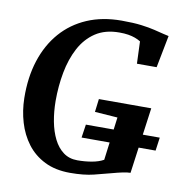

<svg xmlns="http://www.w3.org/2000/svg" viewBox="-84 -831 878 918"><g transform="rotate(10 355.0 -372.0)"><path d="M315.8 8Q244.3 8 192.2 -18Q140.1 -44.1 106.6 -88.5Q73.1 -133 56.5 -189.2Q39.8 -245.5 38.8 -306Q37.1 -406.8 63.5 -488.8Q90 -570.8 141.3 -629.7Q192.7 -688.5 266.3 -720.1Q340 -751.7 433.5 -751.7Q491.1 -751.7 529.5 -746.8Q567.9 -741.8 594.1 -735.4Q620.3 -729 640.3 -724Q647 -722.5 653.5 -721Q660 -719.5 666.7 -718L636.3 -561.5H540.6L536.5 -669.2Q524.2 -676.8 509.4 -682.3Q494.6 -687.8 475.7 -690.9Q456.8 -693.9 432.3 -693.9Q363.8 -693.9 316.9 -662.8Q270 -631.6 241.7 -578.2Q213.5 -524.8 201 -457.9Q188.5 -391.1 188.6 -319.3Q188.9 -267.1 197.8 -219.8Q206.7 -172.6 225.1 -135.9Q243.5 -99.2 272 -78.2Q300.4 -57.2 340 -57.2Q376.6 -57.2 409.8 -63.1Q443.1 -68.9 466.4 -82L493.5 -292L383 -299.8L390.8 -363.4H645.1L601.1 -42.4Q586.1 -42.4 562.7 -37.4Q539.3 -32.4 517.8 -26.4Q477.1 -15.4 430.1 -3.7Q383.1 8 315.8 8ZM341.2 -167.9 350.8 -232.3H709.5L700.6 -167.9Z"/></g></svg>

Font: Merriweather 7pt Light
Style: Italic
Weight: 300
Italic angle: -7.8°
Designer: Eben Sorkin
Foundry: Eben Sorkin
Version: Version 2.200;gftools[0.9.31]